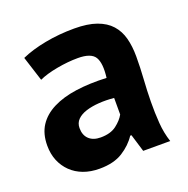

<svg xmlns="http://www.w3.org/2000/svg" viewBox="-99 -605 695 708"><g transform="rotate(-20 248.0 -251.0)"><path d="M54 -471Q94 -489 149 -499.5Q204 -510 264 -510Q316 -510 351 -497.5Q386 -485 406.5 -462Q427 -439 435.5 -407Q444 -375 444 -335Q444 -291 441 -246.5Q438 -202 437.5 -159Q437 -116 440 -75.5Q443 -35 455 1H349L328 -68H323Q303 -37 267.5 -14.5Q232 8 176 8Q141 8 113 -2.5Q85 -13 65 -32.5Q45 -52 34 -78.5Q23 -105 23 -138Q23 -184 43.5 -215.5Q64 -247 102.5 -266.5Q141 -286 194.5 -293.5Q248 -301 314 -298Q321 -354 306 -378.5Q291 -403 239 -403Q200 -403 156.5 -395Q113 -387 85 -374ZM219 -99Q258 -99 281 -116.5Q304 -134 315 -154V-219Q284 -222 255.5 -220Q227 -218 205 -211Q183 -204 170 -191Q157 -178 157 -158Q157 -130 173.5 -114.5Q190 -99 219 -99Z"/></g></svg>

Font: PT Sans
Style: Bold
Weight: 700
Version: Version 2.003W OFL; ttfautohint (v1.6)